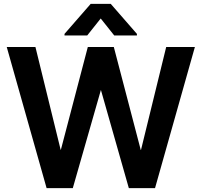

<svg xmlns="http://www.w3.org/2000/svg" viewBox="-20 -974 1047 997"><path d="M164 -730 295 -196H296L436 -730H571L711 -195H712L843 -730H992L785 3H649L504 -507L358 3H222L15 -730ZM433 -790H315V-798L451 -954H555L691 -798V-790H573L503 -878Z"/></svg>

Font: Sinter Bold
Style: Regular
Weight: 700
Foundry: Adobe & rsms
Version: Version 1.000